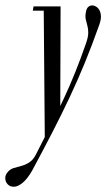

<svg xmlns="http://www.w3.org/2000/svg" viewBox="-82 -519 399 721"><path d="M38.6 121.9Q19.6 154.6 1.8 168.5Q-16 182.4 -30 182.3Q-44 182.2 -52.6 173.6Q-61.2 165 -62.2 151.9Q-63.1 138.8 -53.6 128Q-45.2 116.8 -31.6 112.4Q-18 108.1 -2.6 104.2Q12.8 100.4 27.2 91.4Q41.6 82.4 52 62.8Q84.2 -0.5 110.5 -52.2Q136.8 -104 158.9 -151.6Q181 -199.1 200.8 -248.4Q220.6 -297.8 240.6 -355.1Q249.4 -380 249.4 -395.9Q249.4 -411.8 245.9 -423.3Q242.5 -434.9 239.9 -447Q237.4 -459.1 241 -475.9Q243.6 -489.2 251.5 -494.7Q259.4 -500.1 269.2 -498.1Q279.1 -496.1 286.8 -487.4Q294.5 -478.8 296.6 -463.6Q298.8 -448.5 291.2 -427Q264.1 -350.4 236.8 -283.7Q209.4 -217 179.5 -153.6Q149.6 -90.2 115.1 -23.1Q80.5 44 38.6 121.9ZM144.2 -88.5 93 0H86.2L82.1 -495H145.5ZM91.4 -479H41.1L44.1 -495H90.2Z"/></svg>

Font: Emberly Black
Style: Italic
Weight: 900
Italic angle: -12°
Designer: Rajesh Rajput
Foundry: Rajesh Rajput
Version: Version 1.000